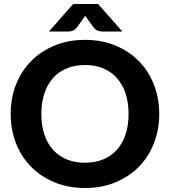

<svg xmlns="http://www.w3.org/2000/svg" viewBox="-20 -933 851 961"><path d="M33.5 0ZM777 -363Q777 -283.5 750.2 -215.5Q723.5 -147.5 674.8 -98Q626 -48.5 557.5 -20.2Q489 8 405.5 8Q322 8 253.5 -20.2Q185 -48.5 136 -98Q87 -147.5 60.2 -215.5Q33.5 -283.5 33.5 -363Q33.5 -442.5 60.2 -510.2Q87 -578 136 -627.5Q185 -677 253.5 -705.2Q322 -733.5 405.5 -733.5Q489 -733.5 557.5 -705.2Q626 -677 674.8 -627.2Q723.5 -577.5 750.2 -509.8Q777 -442 777 -363ZM623.5 -363Q623.5 -420 608.5 -465.2Q593.5 -510.5 565.2 -542.2Q537 -574 496.8 -590.8Q456.5 -607.5 405.5 -607.5Q354.5 -607.5 314 -590.8Q273.5 -574 245.2 -542.2Q217 -510.5 202 -465.2Q187 -420 187 -363Q187 -305.5 202 -260.2Q217 -215 245.2 -183.5Q273.5 -152 314 -135.2Q354.5 -118.5 405.5 -118.5Q456.5 -118.5 496.8 -135.2Q537 -152 565.2 -183.5Q593.5 -215 608.5 -260.2Q623.5 -305.5 623.5 -363ZM592.5 -775H492.5Q484.5 -775 472.8 -778Q461 -781 448.5 -795.5L414.5 -842.5L406.5 -854L398.5 -842.5L364.5 -795.5Q352 -781 340.2 -778Q328.5 -775 320.5 -775H225L346 -913H471Z"/></svg>

Font: Lato Heavy
Style: Regular
Weight: 800
Designer: Lukasz Dziedzic
Foundry: tyPoland Lukasz Dziedzic
Version: Version 2.007; 2014-02-27